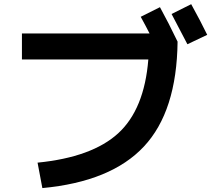

<svg xmlns="http://www.w3.org/2000/svg" viewBox="-20 -870 1040 936"><path d="M759.8 -835Q802.7 -756.8 845.7 -667Q841.8 -327.1 681.6 -155.8Q521.5 15.6 186.5 46.9L163.1 -77.1Q428.7 -103.5 556.2 -220.2Q683.6 -336.9 703.1 -580.1H86.9V-707H709Q693.4 -738.3 666 -788.1ZM990.2 -700.2 893.6 -654.3Q839.8 -757.8 816.4 -801.8L912.1 -849.6Q958 -766.6 990.2 -700.2Z"/></svg>

Font: Mgen+ 1c bold
Style: Bold
Weight: 700
Designer: [Source Han Sans]
Ryoko NISHIZUKA  (kana & ideographs); Paul D. Hunt (Latin, Greek & Cyrillic); Wenlong ZHANG  (bopomofo
Version: Version 1.059.20150602